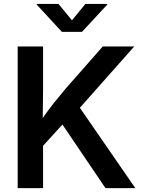

<svg xmlns="http://www.w3.org/2000/svg" viewBox="-20 -966 738 986"><path d="M165 -177.7V-307.6Q188.5 -344.7 211.7 -377.2Q234.9 -409.7 260.5 -441.9Q286.1 -474.1 316.4 -509.8L507.8 -727.5H669.4L361.3 -379.9L351.6 -382.3ZM70.8 0V-727.5H201.2V-511.2L199.2 -335.9L201.2 -272.5V0ZM521.5 0 289.6 -342.8 370.6 -440.9 674.8 0ZM280.3 -945.8 349.6 -861.8 418.5 -945.8H530.8V-942.4L400.9 -802.2H297.9L168.5 -942.4V-945.8Z"/></svg>

Font: Inter 17pt SemiBold
Style: Regular
Weight: 600
Version: Version 4.001;git-66647c0bb